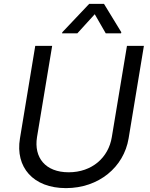

<svg xmlns="http://www.w3.org/2000/svg" viewBox="-20 -966 781 999"><path d="M382.5 -792.6 473 -892 530.2 -792.6H609.7L611.2 -798.3L521 -946H444.2L304.3 -798.3L302.9 -792.6ZM640.6 -727.3 561.8 -252.8C544.7 -146.3 458.8 -69.6 337.4 -69.6C215.9 -69.6 155.5 -146.3 172.6 -252.8L251.4 -727.3H163.4L83.8 -245.7C58.9 -96.6 152 12.8 323.2 12.8C494.3 12.8 624.3 -96.6 649.1 -245.7L728.7 -727.3Z"/></svg>

Font: TID UI
Style: Italic
Weight: 400
Italic angle: -9.39999°
Designer: The TID Project Authors
Foundry: Bakken & Bæck
Version: Version 1.001;hotconv 1.0.109;makeotfexe 2.5.65596